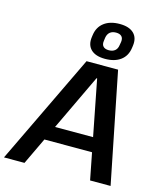

<svg xmlns="http://www.w3.org/2000/svg" viewBox="-168 -1074 998 1176"><g transform="rotate(15 331.0 -486.5)"><path d="M306 -700H506L646 0H516L396 -615H392L100 0H-30ZM168 -261H520L507 -170H155ZM411 -743Q351 -743 321.5 -771.5Q292 -800 299 -851L301 -865Q308 -916 345.5 -944.5Q383 -973 444 -973Q504 -973 533.5 -944.5Q563 -916 556 -865L554 -851Q547 -799 509.5 -771Q472 -743 411 -743ZM420 -800Q444 -800 458.5 -812Q473 -824 476 -846L480 -869Q483 -892 471.5 -904Q460 -916 436 -916Q412 -916 397.5 -904Q383 -892 379 -869L376 -846Q373 -824 384.5 -812Q396 -800 420 -800Z"/></g></svg>

Font: Pathway Extreme 8pt Thin 12pt SemiBold
Style: Italic
Weight: 600
Italic angle: -8°
Version: Version 1.001;gftools[0.9.26]